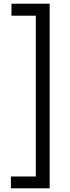

<svg xmlns="http://www.w3.org/2000/svg" viewBox="-20 -820 380 1040"><path d="M249 200H39V136H174V-735H42V-800H249Z"/></svg>

Font: Gudea
Style: Regular
Weight: 400
Designer: Agustina Mingote
Foundry: Agustina Mingote
Version: Version 1.002